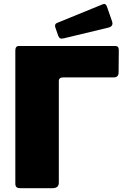

<svg xmlns="http://www.w3.org/2000/svg" viewBox="-20 -982 668 1002"><path d="M60 -719Q60 -742 79 -742H582Q600 -742 600 -721L599 -605Q599 -578 574 -578H310Q287 -578 287 -559V-29Q287 0 254 0H87Q71 0 65.5 -6Q60 -12 60 -25ZM538 -948 565 -870Q573 -845 546 -838L313 -782Q300 -779 294 -782Q288 -785 284 -795L269 -838Q263 -856 277 -862L517 -960Q531 -966 538 -948Z"/></svg>

Font: Libre Franklin Black
Style: Regular
Weight: 900
Designer: Pablo Impallari, Rodrigo Fuenzalida, Nhung Nguyen
Foundry: Impallari Type
Version: Version 3.000